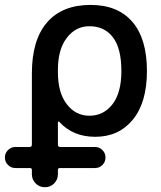

<svg xmlns="http://www.w3.org/2000/svg" viewBox="-70 -576 663 792"><path d="M430.7 -283.2Q430.7 -376 396 -421.9Q361.3 -467.8 298.8 -467.8Q242.2 -467.8 205.6 -419.9Q168.9 -372.1 168.9 -288.1V-278.3Q168.9 -193.4 205.6 -146Q242.2 -98.6 298.8 -98.6Q357.4 -98.6 394 -146Q430.7 -193.4 430.7 -283.2ZM-5.9 117.2Q-24.4 117.2 -37.1 104.5Q-49.8 91.8 -49.8 73.7Q-49.8 55.7 -37.1 43Q-24.4 30.3 -5.9 30.3H51.8Q61.5 30.3 61.5 20.5V-273.4Q61.5 -411.1 124 -483.4Q186.5 -555.7 303.7 -555.7Q416 -555.7 476.1 -485.8Q536.1 -416 536.1 -283.2Q536.1 -153.3 478 -82.5Q419.9 -11.7 323.2 -11.7Q230.5 -11.7 174.8 -73.2Q173.8 -75.2 171.4 -74.7Q168.9 -74.2 168.9 -71.3V20.5Q168.9 30.3 178.7 30.3H322.3Q339.8 30.3 352.5 43Q365.2 55.7 365.2 73.7Q365.2 91.8 352.5 104.5Q339.8 117.2 322.3 117.2H176.8Q168.9 117.2 168.9 125V142.6Q168.9 165 153.3 180.7Q137.7 196.3 115.2 196.3Q92.8 196.3 77.1 180.7Q61.5 165 61.5 142.6V125Q61.5 117.2 53.7 117.2Z"/></svg>

Font: Gen Jyuu GothicX Medium
Style: Regular
Weight: 500
Designer: Ryoko NISHIZUKA (kana &amp; ideographs); Paul D. Hunt (Latin, Greek &amp; Cyrillic); Wenlong ZHANG (bopomofo); Sandoll C
Version: Version 1.058.20140828